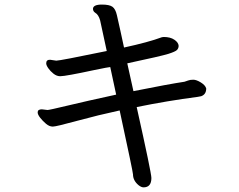

<svg xmlns="http://www.w3.org/2000/svg" viewBox="-20 -746 1040 836"><path d="M605 69.8Q595.2 69.8 583 60.1Q559.1 40 559.1 13.2Q559.1 3.4 501 -265.1Q408.2 -245.1 316.2 -220Q224.1 -194.8 210 -194.8Q194.8 -194.8 180.4 -207Q166 -219.2 155 -233.2Q144 -247.1 144 -256.8Q144 -270 162.1 -270L187 -267.1Q194.8 -267.1 273.9 -286.1Q353 -305.2 485.8 -334L460 -454.1Q454.1 -454.1 390.1 -440.9Q265.1 -414.1 242.2 -414.1Q227.1 -414.1 213.1 -425Q199.2 -436 190.2 -449Q181.2 -461.9 181.2 -470.2Q181.2 -486.3 198.2 -485.8L225.1 -481.9Q241.2 -481.9 444.8 -523.9L416 -657.2Q409.2 -682.1 394 -690.9Q385.3 -696.8 384.8 -707Q384.8 -726.1 423.8 -726.1Q456.1 -726.1 469.5 -716.6Q482.9 -707 489 -679.9Q495.1 -652.8 504.6 -610.4Q514.2 -567.9 520 -539.1Q626 -562 685.1 -584L692.9 -585Q721.7 -585 739.3 -573Q756.8 -561 757.8 -546.9Q757.8 -535.6 750.5 -528.3Q743.2 -521 713.1 -511.5Q683.1 -502 534.2 -470.2L561 -349.1Q714.8 -379.9 783.2 -390.1Q790 -392.1 799.1 -395.5Q808.1 -398.9 821.8 -398.9Q835 -398.9 854.5 -387Q874 -375 877.9 -360.8Q877.9 -335 856 -327.1L840.8 -324.2Q709 -307.1 575.2 -279.8Q639.2 7.3 639.2 28.8Q639.2 69.8 605 69.8Z"/></svg>

Font: LXGW WenKai Screen R
Style: Regular
Weight: 400
Designer: Fontworks Inc.
Version: Version 1.235;May 31, 2022